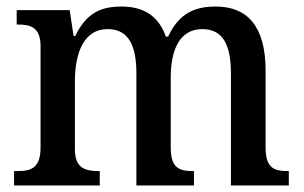

<svg xmlns="http://www.w3.org/2000/svg" viewBox="-20 -567 928 587"><path d="M23 0H285V-44H282C241 -44 209 -52 209 -111V-318C209 -403 235 -478 309 -478C373 -478 397 -428 397 -342V0H573V-44H570C528 -44 502 -53 502 -116V-331C502 -410 527 -478 598 -478C663 -478 686 -428 686 -342V0H863V-44H860C818 -44 792 -53 792 -116V-351C792 -488 735 -547 640 -547C579 -547 528 -529 494 -455H487C464 -522 414 -547 352 -547C290 -547 245 -529 210 -457H205L193 -536H31V-492H34C75 -492 104 -483 104 -425V-116C104 -53 75 -44 33 -44H23Z"/></svg>

Font: Noto Serif Tamil SemiCondensed Medium
Style: Regular
Weight: 500
Width: 4
Designer: Indian Type Foundry, Tom Grace, and the Monotype Design Team
Foundry: Monotype Imaging Inc.
Version: Version 2.004